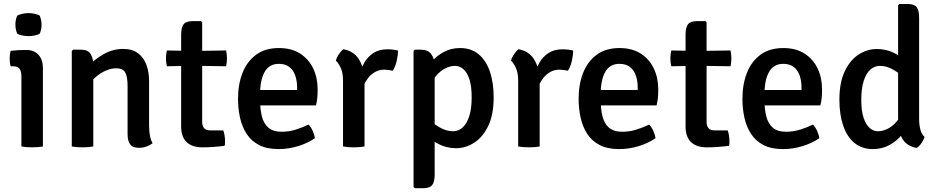

<svg xmlns="http://www.w3.org/2000/svg" viewBox="-20 -756 4841 991"><path d="M201.5 0Q177.5 4.5 146 4.5Q114.5 4.5 90.5 0V-361.5Q90.5 -387.5 81 -400.8Q71.5 -414 46.5 -414H34.5Q30 -433 30 -453Q30 -462.5 31 -472.8Q32 -483 34.5 -493.5Q54 -496 72 -497Q90 -498 101.5 -498H116.5Q156 -498 178.8 -473Q201.5 -448 201.5 -404.5ZM59.5 -629Q59.5 -655 69 -675.5Q79 -681 95.2 -684.8Q111.5 -688.5 127 -688.5Q141.5 -688.5 159 -684.8Q176.5 -681 185 -675.5Q189 -666 191.8 -653Q194.5 -640 194.5 -629Q194.5 -603 185 -582Q177 -576.5 159.2 -573Q141.5 -569.5 127 -569.5Q111.5 -569.5 94.8 -573Q78 -576.5 69 -582Q59.5 -603 59.5 -629Z M399 -499.5Q433 -499.5 447.2 -478.2Q461.5 -457 461.5 -420V0Q438 4.5 406.5 4.5Q375 4.5 350.5 0V-493L357 -499.5ZM749.5 -108.5Q749.5 -82 753.5 -58.2Q757.5 -34.5 767.5 -17Q755 -6.5 736.5 0.2Q718 7 698 7Q665 7 651.8 -11Q638.5 -29 638.5 -63.5V-312Q638.5 -360 626.5 -381.8Q614.5 -403.5 579 -403.5Q555.5 -403.5 527.5 -392Q499.5 -380.5 474.5 -359Q449.5 -337.5 433.5 -307V-411.5Q467.5 -449.5 514.8 -476.5Q562 -503.5 616 -503.5Q662.5 -503.5 692 -481.5Q721.5 -459.5 735.5 -422Q749.5 -384.5 749.5 -337.5Z M915 -577Q915 -614.5 927.8 -630.8Q940.5 -647 975 -647H1017.5L1023.5 -641V-126.5Q1023.5 -106.5 1033.2 -94.8Q1043 -83 1065.5 -83H1132.5Q1141.5 -57.5 1141.5 -27.5Q1141.5 -21.5 1141.2 -15Q1141 -8.5 1139 -3.5Q1114 0 1084.2 2.2Q1054.5 4.5 1025 4.5Q971.5 4.5 943.2 -22.5Q915 -49.5 915 -103.5ZM1147 -495.5Q1151.5 -474.5 1151.5 -455Q1151.5 -434 1147 -414L980 -416.5L841.5 -414Q836.5 -434 836.5 -455Q836.5 -474.5 841.5 -495.5L981.5 -493Z M1278 -212V-291.5H1513.5V-304.5Q1513.5 -337.5 1504.2 -365.2Q1495 -393 1474 -409.8Q1453 -426.5 1419 -426.5Q1370 -426.5 1346.2 -385.2Q1322.5 -344 1322.5 -271V-237Q1322.5 -191.5 1331.8 -155Q1341 -118.5 1365 -97.2Q1389 -76 1434 -76Q1471.5 -76 1506 -86.8Q1540.5 -97.5 1572.5 -113Q1585.5 -100 1594.2 -80Q1603 -60 1605.5 -43Q1569.5 -17.5 1519.5 -2Q1469.5 13.5 1417.5 13.5Q1357 13.5 1316.5 -7.8Q1276 -29 1252.5 -65.8Q1229 -102.5 1218.8 -149Q1208.5 -195.5 1208.5 -246Q1208.5 -321 1231.8 -380Q1255 -439 1301.8 -473.5Q1348.5 -508 1419.5 -508Q1484.5 -508 1529 -479.5Q1573.5 -451 1596.5 -402.8Q1619.5 -354.5 1619.5 -294.5Q1619.5 -269 1617.8 -251.2Q1616 -233.5 1611 -212Z M2034.5 -495Q2034.5 -473.5 2028 -443.5Q2021.5 -413.5 2007.5 -391Q1997 -393.5 1986.5 -394.5Q1976 -395.5 1965 -396.5Q1938 -396.5 1917.5 -385.2Q1897 -374 1882.2 -356Q1867.5 -338 1857.2 -315.8Q1847 -293.5 1839.5 -271.5L1824 -291Q1825.5 -327 1834 -364Q1842.5 -401 1860.2 -432.2Q1878 -463.5 1907.2 -482.5Q1936.5 -501.5 1979.5 -501.5Q1994.5 -501.5 2007.2 -500Q2020 -498.5 2034.5 -495ZM1713.5 -443Q1717.5 -458.5 1729 -476Q1740.5 -493.5 1752.5 -502Q1805.5 -492 1831.5 -451.5Q1857.5 -411 1861.5 -349.5V0Q1837.5 4.5 1806.5 4.5Q1775 4.5 1750.5 0V-340Q1750.5 -380.5 1738.5 -406Q1726.5 -431.5 1713.5 -443Z M2153.5 -499.5Q2189 -499.5 2206.2 -476Q2223.5 -452.5 2223.5 -411V145.5Q2223.5 182.5 2210.8 199Q2198 215.5 2163 215.5H2121L2114.5 209V-493L2121 -499.5ZM2528 -253Q2528 -164.5 2500.2 -106.5Q2472.5 -48.5 2428 -19.8Q2383.5 9 2335 9Q2286.5 9 2246.5 -11.2Q2206.5 -31.5 2171.5 -56L2185.5 -141.5Q2214 -119 2248.8 -98.8Q2283.5 -78.5 2318.5 -78.5Q2346 -78.5 2367.8 -98Q2389.5 -117.5 2402 -156.2Q2414.5 -195 2414.5 -253.5Q2414.5 -311.5 2402.8 -347Q2391 -382.5 2371.5 -399.2Q2352 -416 2328.5 -416Q2305 -416 2278.2 -403Q2251.5 -390 2228.5 -361.8Q2205.5 -333.5 2192.5 -287L2169.5 -365.5Q2178.5 -400 2204.2 -432.8Q2230 -465.5 2268.8 -486.8Q2307.5 -508 2354.5 -508Q2412.5 -508 2451 -475.5Q2489.5 -443 2508.8 -385.8Q2528 -328.5 2528 -253Z M2938.5 -495Q2938.5 -473.5 2932 -443.5Q2925.5 -413.5 2911.5 -391Q2901 -393.5 2890.5 -394.5Q2880 -395.5 2869 -396.5Q2842 -396.5 2821.5 -385.2Q2801 -374 2786.2 -356Q2771.5 -338 2761.2 -315.8Q2751 -293.5 2743.5 -271.5L2728 -291Q2729.5 -327 2738 -364Q2746.5 -401 2764.2 -432.2Q2782 -463.5 2811.2 -482.5Q2840.5 -501.5 2883.5 -501.5Q2898.5 -501.5 2911.2 -500Q2924 -498.5 2938.5 -495ZM2617.5 -443Q2621.5 -458.5 2633 -476Q2644.5 -493.5 2656.5 -502Q2709.5 -492 2735.5 -451.5Q2761.5 -411 2765.5 -349.5V0Q2741.5 4.5 2710.5 4.5Q2679 4.5 2654.5 0V-340Q2654.5 -380.5 2642.5 -406Q2630.5 -431.5 2617.5 -443Z M3036 -212V-291.5H3271.5V-304.5Q3271.5 -337.5 3262.2 -365.2Q3253 -393 3232 -409.8Q3211 -426.5 3177 -426.5Q3128 -426.5 3104.2 -385.2Q3080.5 -344 3080.5 -271V-237Q3080.5 -191.5 3089.8 -155Q3099 -118.5 3123 -97.2Q3147 -76 3192 -76Q3229.5 -76 3264 -86.8Q3298.5 -97.5 3330.5 -113Q3343.5 -100 3352.2 -80Q3361 -60 3363.5 -43Q3327.5 -17.5 3277.5 -2Q3227.5 13.5 3175.5 13.5Q3115 13.5 3074.5 -7.8Q3034 -29 3010.5 -65.8Q2987 -102.5 2976.8 -149Q2966.5 -195.5 2966.5 -246Q2966.5 -321 2989.8 -380Q3013 -439 3059.8 -473.5Q3106.5 -508 3177.5 -508Q3242.5 -508 3287 -479.5Q3331.5 -451 3354.5 -402.8Q3377.5 -354.5 3377.5 -294.5Q3377.5 -269 3375.8 -251.2Q3374 -233.5 3369 -212Z M3518.5 -577Q3518.5 -614.5 3531.2 -630.8Q3544 -647 3578.5 -647H3621L3627 -641V-126.5Q3627 -106.5 3636.8 -94.8Q3646.5 -83 3669 -83H3736Q3745 -57.5 3745 -27.5Q3745 -21.5 3744.8 -15Q3744.5 -8.5 3742.5 -3.5Q3717.5 0 3687.8 2.2Q3658 4.5 3628.5 4.5Q3575 4.5 3546.8 -22.5Q3518.5 -49.5 3518.5 -103.5ZM3750.5 -495.5Q3755 -474.5 3755 -455Q3755 -434 3750.5 -414L3583.5 -416.5L3445 -414Q3440 -434 3440 -455Q3440 -474.5 3445 -495.5L3585 -493Z M3881.5 -212V-291.5H4117V-304.5Q4117 -337.5 4107.8 -365.2Q4098.5 -393 4077.5 -409.8Q4056.5 -426.5 4022.5 -426.5Q3973.5 -426.5 3949.8 -385.2Q3926 -344 3926 -271V-237Q3926 -191.5 3935.2 -155Q3944.5 -118.5 3968.5 -97.2Q3992.5 -76 4037.5 -76Q4075 -76 4109.5 -86.8Q4144 -97.5 4176 -113Q4189 -100 4197.8 -80Q4206.5 -60 4209 -43Q4173 -17.5 4123 -2Q4073 13.5 4021 13.5Q3960.5 13.5 3920 -7.8Q3879.5 -29 3856 -65.8Q3832.5 -102.5 3822.2 -149Q3812 -195.5 3812 -246Q3812 -321 3835.2 -380Q3858.5 -439 3905.2 -473.5Q3952 -508 4023 -508Q4088 -508 4132.5 -479.5Q4177 -451 4200 -402.8Q4223 -354.5 4223 -294.5Q4223 -269 4221.2 -251.2Q4219.5 -233.5 4214.5 -212Z M4724 -141Q4724 -113 4730.2 -88.2Q4736.5 -63.5 4752 -49.5Q4748 -34.5 4736.5 -17.8Q4725 -1 4712 7.5Q4661 -1 4638.2 -39Q4615.5 -77 4615.5 -127V-729L4622 -735.5H4664Q4699 -735.5 4711.5 -719Q4724 -702.5 4724 -665.5ZM4312.5 -241Q4312.5 -330 4340.2 -388.2Q4368 -446.5 4412.2 -474.8Q4456.5 -503 4505.5 -503Q4554 -503 4594 -483Q4634 -463 4668.5 -438.5L4655 -353Q4626 -375.5 4591.5 -395.8Q4557 -416 4521.5 -416Q4494 -416 4472.2 -396.8Q4450.5 -377.5 4438 -338.5Q4425.5 -299.5 4425.5 -241Q4425.5 -183.5 4437.5 -147.8Q4449.5 -112 4469 -95.2Q4488.5 -78.5 4511.5 -78.5Q4535.5 -78.5 4562 -91.5Q4588.5 -104.5 4611.5 -132.8Q4634.5 -161 4647.5 -207.5L4670.5 -129Q4662 -94.5 4636 -61.8Q4610 -29 4571.5 -7.8Q4533 13.5 4485.5 13.5Q4428 13.5 4389.5 -18.8Q4351 -51 4331.8 -108.5Q4312.5 -166 4312.5 -241Z"/></svg>

Font: Signika Negative Medium
Style: Regular
Weight: 500
Designer: Anna Giedry
Foundry: Anna Giedry
Version: Version 2.001